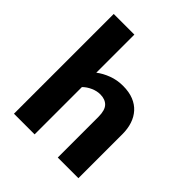

<svg xmlns="http://www.w3.org/2000/svg" viewBox="-196 -844 973 973"><g transform="rotate(45 290.5 -357.5)"><path d="M208 0H60V-715H208V-442Q235 -463 272 -477Q309 -491 351 -491Q395 -491 427 -478Q459 -465 480 -441.5Q501 -418 511.5 -386Q522 -354 522 -315V0H374V-291Q374 -339 354.5 -359Q335 -379 300 -379Q276 -379 251 -368Q226 -357 208 -339Z"/></g></svg>

Font: Mukta ExtraBold
Style: Regular
Weight: 800
Designer: Girish Dalvi and Yashodeep Gholap
Foundry: Ek Type
Version: Version 2.538;PS 1.002;hotconv 16.6.51;makeotf.lib2.5.65220;